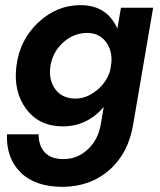

<svg xmlns="http://www.w3.org/2000/svg" viewBox="-20 -490 620 746"><path d="M7 32H130Q130 76 154 102Q178 128 225 128Q280 129 321.5 90Q363 51 372 -10L383 -74Q318 1 224 1Q132 1 81.5 -67Q31 -135 44 -235Q57 -336 129.5 -403.5Q202 -471 295 -470Q396 -469 436 -379L450 -460H575L498 -10Q480 104 406 169.5Q332 235 224 236Q117 236 60.5 180.5Q4 125 7 32ZM176 -234Q168 -181 194 -144.5Q220 -108 271 -107Q314 -106 354 -137.5Q394 -169 408 -216L413 -248Q416 -296 390.5 -328.5Q365 -361 322 -362Q268 -363 226.5 -326Q185 -289 176 -234Z"/></svg>

Font: Jost* 600 Semi
Style: Italic
Weight: 600
Italic angle: -10°
Version: Version 3.500